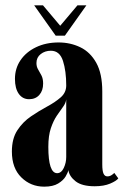

<svg xmlns="http://www.w3.org/2000/svg" viewBox="-20 -688 464 719"><path d="M145.5 11Q95 11 59.8 -23.8Q24.5 -58.5 24.5 -120.5Q24.5 -169 45 -200.2Q65.5 -231.5 96 -252.2Q126.5 -273 156.8 -289.2Q187 -305.5 207.5 -323.5Q228 -341.5 228 -368Q228 -422 215.8 -460Q203.5 -498 170.5 -498Q148.5 -498 132.5 -485.5Q116.5 -473 116.5 -452Q116.5 -438 122.8 -427.8Q129 -417.5 135.2 -405.5Q141.5 -393.5 141.5 -375Q141.5 -348.5 127.2 -332.5Q113 -316.5 89 -316.5Q64.5 -316.5 50.2 -336.8Q36 -357 36 -392.5Q36 -432 57 -462.8Q78 -493.5 115 -511.2Q152 -529 199.5 -529Q243.5 -529 280.8 -511Q318 -493 340.5 -452.8Q363 -412.5 363 -345.5V-72.5Q363 -47.5 367.8 -37.5Q372.5 -27.5 382 -27.5Q390.5 -27.5 397.5 -32Q404.5 -36.5 408 -40.5L423 -20Q416 -10.5 392.5 -0.5Q369 9.5 334.5 9.5Q287 9.5 263.2 -9Q239.5 -27.5 236 -51Q234.5 -42 225.8 -27.2Q217 -12.5 197.8 -0.8Q178.5 11 145.5 11ZM194 -39.5Q209.5 -39.5 218.8 -59Q228 -78.5 228 -100V-316Q226.5 -302 216 -287.8Q205.5 -273.5 192.8 -254.8Q180 -236 170.5 -208Q161 -180 161 -138Q161 -39.5 194 -39.5ZM188.5 -554.5 108 -668H141L205.5 -591.5L270 -668H303.5L223 -554.5Z"/></svg>

Font: Imbue 50pt ExtraBold
Style: Regular
Weight: 800
Designer: Tyler Finck
Foundry: Etcetera Type Company
Version: Version 1.102; ttfautohint (v1.8.3)